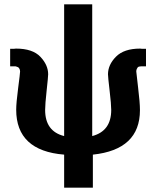

<svg xmlns="http://www.w3.org/2000/svg" viewBox="-20 -708 737 889"><path d="M27 -401V-482H44Q45 -482 48.5 -482.5Q52 -483 54 -483Q131 -483 167 -445Q203 -407 203 -364Q203 -353 196 -289Q189 -225 189 -199Q189 -100 277 -78V-688H407V-78Q495 -101 495 -199Q495 -225 487.5 -288.5Q480 -352 480 -364Q480 -408 517 -445.5Q554 -483 629 -483Q630 -483 633 -482.5Q636 -482 638 -482H656V-401Q654 -401 646 -401Q638 -401 635 -401Q632 -401 626 -400Q620 -399 618 -396.5Q616 -394 613.5 -389Q611 -384 611 -377Q611 -371 619.5 -302Q628 -233 628 -198Q628 -15 410 8V161H277V8Q55 -10 55 -200Q55 -231 64 -300Q73 -369 73 -377Q73 -381 72 -384.5Q71 -388 69.5 -390.5Q68 -393 66 -395Q64 -397 60.5 -398Q57 -399 55 -400Q53 -401 48 -401Q43 -401 41 -401Q39 -401 34 -401Q29 -401 27 -401Z"/></svg>

Font: Coval
Style: ExtraBold
Weight: 800
Foundry: Context Ltd
Version: Version 001.000